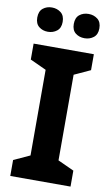

<svg xmlns="http://www.w3.org/2000/svg" viewBox="-100 -970 589 1020"><g transform="rotate(10 194.5 -460.0)"><path d="M32 -628V-714H357V-628L270 -588V-126L357 -86V0H32V-86L119 -126V-588ZM27 -854Q27 -888 47 -904Q67 -920 95 -920Q123 -920 143.5 -904Q164 -888 164 -854Q164 -821 143.5 -805Q123 -789 95 -789Q67 -789 47 -805Q27 -821 27 -854ZM224 -854Q224 -888 244 -904Q264 -920 293 -920Q321 -920 341.5 -904Q362 -888 362 -854Q362 -821 341.5 -805Q321 -789 293 -789Q264 -789 244 -805Q224 -821 224 -854Z"/></g></svg>

Font: BC Sans
Style: Bold
Weight: 700
Designer: Monotype Design Team
Province of B.C.
Foundry: Monotype Imaging Inc.
Version: Version 2.000;GOOG;noto-source:20170915:90ef993387c0